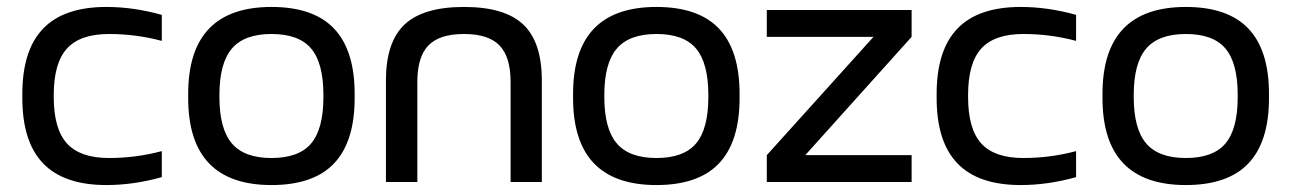

<svg xmlns="http://www.w3.org/2000/svg" viewBox="-20 -529 3750 558"><path d="M44.9 -255.9Q44.9 -383.3 105.5 -446Q166 -508.8 289.1 -508.8Q368.2 -508.8 450.2 -485.8V-410.2Q375 -430.2 296.9 -430.2Q212.9 -430.2 174.6 -387.9Q136.2 -345.7 136.2 -252.9V-247.1Q136.2 -154.3 174.6 -112.1Q212.9 -69.8 296.9 -69.8Q375 -69.8 450.2 -89.8V-14.2Q368.2 8.8 289.1 8.8Q166 8.8 105.5 -54Q44.9 -116.7 44.9 -244.1Z M526.9 -255.9Q526.9 -508.8 769 -508.8Q891.1 -508.8 950.9 -445.8Q1010.7 -382.8 1010.7 -255.9V-244.1Q1010.7 -117.2 950.9 -54.2Q891.1 8.8 769 8.8Q526.9 8.8 526.9 -244.1ZM617.7 -247.1Q617.7 -154.8 653.8 -112.3Q689.9 -69.8 769 -69.8Q848.6 -69.8 884.3 -112.1Q919.9 -154.3 919.9 -247.1V-252.9Q919.9 -345.7 884.3 -387.9Q848.6 -430.2 769 -430.2Q689.9 -430.2 653.8 -387.7Q617.7 -345.2 617.7 -252.9Z M1101.6 -294.9Q1101.6 -406.7 1155.8 -457.8Q1210 -508.8 1328.6 -508.8Q1446.8 -508.8 1500.7 -457.8Q1554.7 -406.7 1554.7 -294.9V0H1463.9V-291Q1463.9 -363.8 1431.6 -397Q1399.4 -430.2 1328.6 -430.2Q1257.3 -430.2 1225.1 -397Q1192.9 -363.8 1192.9 -291V0H1101.6Z M1645.5 -255.9Q1645.5 -508.8 1887.7 -508.8Q2009.8 -508.8 2069.6 -445.8Q2129.4 -382.8 2129.4 -255.9V-244.1Q2129.4 -117.2 2069.6 -54.2Q2009.8 8.8 1887.7 8.8Q1645.5 8.8 1645.5 -244.1ZM1736.3 -247.1Q1736.3 -154.8 1772.5 -112.3Q1808.6 -69.8 1887.7 -69.8Q1967.3 -69.8 2002.9 -112.1Q2038.6 -154.3 2038.6 -247.1V-252.9Q2038.6 -345.7 2002.9 -387.9Q1967.3 -430.2 1887.7 -430.2Q1808.6 -430.2 1772.5 -387.7Q1736.3 -345.2 1736.3 -252.9Z M2208.5 -500H2629.4V-421.9L2320.3 -78.1H2629.4V0H2208.5V-78.1L2518.6 -421.9H2208.5Z M2702.1 -255.9Q2702.1 -383.3 2762.7 -446Q2823.2 -508.8 2946.3 -508.8Q3025.4 -508.8 3107.4 -485.8V-410.2Q3032.2 -430.2 2954.1 -430.2Q2870.1 -430.2 2831.8 -387.9Q2793.5 -345.7 2793.5 -252.9V-247.1Q2793.5 -154.3 2831.8 -112.1Q2870.1 -69.8 2954.1 -69.8Q3032.2 -69.8 3107.4 -89.8V-14.2Q3025.4 8.8 2946.3 8.8Q2823.2 8.8 2762.7 -54Q2702.1 -116.7 2702.1 -244.1Z M3184.1 -255.9Q3184.1 -508.8 3426.3 -508.8Q3548.3 -508.8 3608.2 -445.8Q3668 -382.8 3668 -255.9V-244.1Q3668 -117.2 3608.2 -54.2Q3548.3 8.8 3426.3 8.8Q3184.1 8.8 3184.1 -244.1ZM3274.9 -247.1Q3274.9 -154.8 3311 -112.3Q3347.2 -69.8 3426.3 -69.8Q3505.9 -69.8 3541.5 -112.1Q3577.1 -154.3 3577.1 -247.1V-252.9Q3577.1 -345.7 3541.5 -387.9Q3505.9 -430.2 3426.3 -430.2Q3347.2 -430.2 3311 -387.7Q3274.9 -345.2 3274.9 -252.9Z"/></svg>

Font: LT Wave Text
Style: Regular
Weight: 400
Designer: Daniel Lyons
Version: Version 2.5 (Glyphs App)